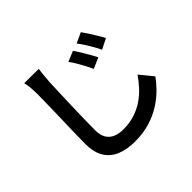

<svg xmlns="http://www.w3.org/2000/svg" viewBox="-183 -1041 1365 1365"><g transform="rotate(-45 500.0 -358.5)"><path d="M611 -702Q625 -682 642.5 -653.5Q660 -625 677 -595Q694 -565 706 -542L625 -506Q611 -537 596 -564.5Q581 -592 566 -618Q551 -644 532 -669ZM744 -756Q758 -737 776.5 -708.5Q795 -680 812.5 -651Q830 -622 841 -600L763 -561Q748 -592 732.5 -618.5Q717 -645 701 -670.5Q685 -696 666 -720ZM348 -783Q344 -753 341 -720.5Q338 -688 336 -659Q334 -618 332 -558.5Q330 -499 328 -433Q326 -367 324.5 -303.5Q323 -240 323 -191Q323 -140 342.5 -109.5Q362 -79 395 -66Q428 -53 469 -53Q533 -53 585 -70Q637 -87 679 -115.5Q721 -144 755 -181Q789 -218 816 -258L897 -159Q872 -124 833.5 -84.5Q795 -45 742 -10.5Q689 24 620.5 45.5Q552 67 467 67Q389 67 329.5 43Q270 19 237.5 -33.5Q205 -86 205 -170Q205 -211 206 -264.5Q207 -318 209 -375Q211 -432 212 -487Q213 -542 214 -587Q215 -632 215 -659Q215 -693 212.5 -725Q210 -757 203 -784Z"/></g></svg>

Font: Noto Sans SC Thin SemiBold
Style: Regular
Weight: 600
Version: Version 2.004-H2;hotconv 1.0.118;makeotfexe 2.5.65603